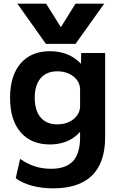

<svg xmlns="http://www.w3.org/2000/svg" viewBox="-20 -810 664 1050"><path d="M75 -790H232L312 -663H314L393 -790H550L393 -570H231ZM271 220Q208 220 156 206Q104 192 66 165L90 59Q129 86 170 99.5Q211 113 259 113Q341 113 379.5 71Q418 29 418 -60V-87H416Q385 -53 344 -36.5Q303 -20 253 -20Q150 -20 92.5 -87Q35 -154 35 -275Q35 -396 92.5 -463Q150 -530 253 -530Q304 -530 347 -513Q390 -496 421 -463H423L424 -520H555V-60Q555 79 483.5 149.5Q412 220 271 220ZM293 -130Q329 -130 357 -143Q385 -156 401.5 -178.5Q418 -201 418 -230V-320Q418 -349 401.5 -371.5Q385 -394 357 -407Q329 -420 293 -420Q234 -420 202 -382Q170 -344 170 -275Q170 -206 202 -168Q234 -130 293 -130Z"/></svg>

Font: M PLUS 2
Style: Bold
Weight: 700
Designer: Coji Morishita
Foundry: UNDERFOREST DESIGN
Version: Version 1.001